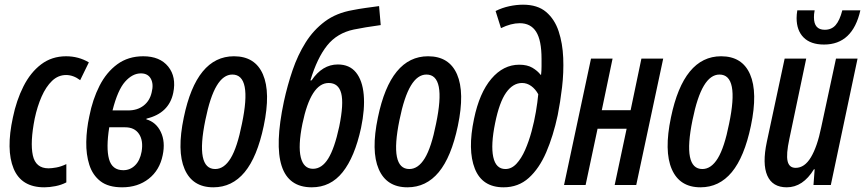

<svg xmlns="http://www.w3.org/2000/svg" viewBox="-20 -789 3690 819"><path d="M169 10Q71 10 38 -70Q5 -150 35 -288Q50 -361 80 -420.5Q110 -480 155.5 -514.5Q201 -549 262 -549Q315 -549 359 -523L322 -447Q293 -469 262 -469Q228 -469 202 -444Q176 -419 157.5 -377Q139 -335 128 -283Q108 -182 120 -126.5Q132 -71 187 -71Q200 -71 220 -74.5Q240 -78 263 -89V-11Q242 0 216.5 5Q191 10 169 10Z M501 10Q442 10 408.5 -16Q375 -42 361 -86Q347 -130 348 -184Q349 -238 361 -293Q375 -365 404.5 -423Q434 -481 480.5 -515Q527 -549 591 -549Q662 -549 697.5 -505Q733 -461 719 -393Q701 -306 605 -283L604 -280Q646 -268 666 -226Q686 -184 674 -127Q661 -63 614.5 -26.5Q568 10 501 10ZM581 -476Q545 -476 513.5 -440.5Q482 -405 460 -318H527Q566 -318 592.5 -338.5Q619 -359 627 -395Q636 -430 623.5 -453Q611 -476 581 -476ZM506 -63Q535 -63 556 -83.5Q577 -104 584 -142Q592 -189 573 -217.5Q554 -246 514 -246H446Q432 -158 445 -110.5Q458 -63 506 -63Z M890 10Q801 10 767.5 -67.5Q734 -145 764 -288Q818 -549 978 -549Q1068 -549 1101.5 -472Q1135 -395 1105 -252Q1077 -119 1023.5 -54.5Q970 10 890 10ZM898 -68Q936 -68 964 -114Q992 -160 1012 -261Q1056 -471 971 -471Q933 -471 904.5 -423.5Q876 -376 856 -277Q813 -68 898 -68Z M1310 10Q1211 10 1181.5 -81Q1152 -172 1191 -356Q1206 -425 1228 -489.5Q1250 -554 1283.5 -607.5Q1317 -661 1366 -697.5Q1415 -734 1485 -746Q1510 -751 1538.5 -755Q1567 -759 1597 -763L1604 -682Q1567 -677 1540.5 -672.5Q1514 -668 1489 -663Q1418 -648 1375.5 -595Q1333 -542 1304 -446H1309Q1355 -514 1421 -514Q1471 -514 1498.5 -480Q1526 -446 1531.5 -385Q1537 -324 1520 -243Q1493 -119 1441.5 -54.5Q1390 10 1310 10ZM1315 -69Q1353 -69 1380 -112.5Q1407 -156 1427 -249Q1447 -347 1435.5 -391Q1424 -435 1382 -435Q1306 -435 1270 -261Q1251 -167 1263 -118Q1275 -69 1315 -69Z M1718 10Q1629 10 1595.5 -67.5Q1562 -145 1592 -288Q1646 -549 1806 -549Q1896 -549 1929.5 -472Q1963 -395 1933 -252Q1905 -119 1851.5 -54.5Q1798 10 1718 10ZM1726 -68Q1764 -68 1792 -114Q1820 -160 1840 -261Q1884 -471 1799 -471Q1761 -471 1732.5 -423.5Q1704 -376 1684 -277Q1641 -68 1726 -68Z M2128 10Q2037 10 2005.5 -69.5Q1974 -149 2002 -282Q2025 -393 2076 -453Q2127 -513 2195 -513Q2229 -513 2251 -500Q2273 -487 2286 -470H2288Q2290 -487 2290 -505.5Q2290 -524 2290 -538Q2290 -617 2267 -653.5Q2244 -690 2197 -690Q2160 -690 2117 -669L2094 -742Q2122 -756 2152.5 -762.5Q2183 -769 2211 -769Q2273 -769 2309.5 -738Q2346 -707 2363 -655.5Q2380 -604 2382.5 -542Q2385 -480 2377.5 -416.5Q2370 -353 2359 -298Q2340 -209 2310 -139.5Q2280 -70 2235.5 -30Q2191 10 2128 10ZM2136 -68Q2162 -68 2183 -90.5Q2204 -113 2220 -149.5Q2236 -186 2247.5 -228.5Q2259 -271 2266 -312.5Q2273 -354 2276 -387Q2264 -409 2246 -422Q2228 -435 2207 -435Q2168 -435 2139 -394Q2110 -353 2092 -264Q2073 -171 2084 -119.5Q2095 -68 2136 -68Z M2386 0 2501 -539H2593L2547 -319H2670L2716 -539H2809L2694 0H2602L2653 -240H2529L2478 0Z M2968 10Q2879 10 2845.5 -67.5Q2812 -145 2842 -288Q2896 -549 3056 -549Q3146 -549 3179.5 -472Q3213 -395 3183 -252Q3155 -119 3101.5 -54.5Q3048 10 2968 10ZM2976 -68Q3014 -68 3042 -114Q3070 -160 3090 -261Q3134 -471 3049 -471Q3011 -471 2982.5 -423.5Q2954 -376 2934 -277Q2891 -68 2976 -68Z M3336 10Q3275 10 3253 -40Q3231 -90 3251 -184L3327 -539H3419L3347 -196Q3333 -131 3339.5 -102Q3346 -73 3374 -73Q3412 -73 3439 -118Q3466 -163 3483 -246L3546 -539H3638L3524 0H3450L3455 -67H3452Q3405 10 3336 10ZM3495 -599Q3438 -599 3408 -629Q3378 -659 3378 -712Q3378 -727 3381 -745H3455Q3453 -734 3452.5 -728.5Q3452 -723 3452 -715Q3452 -662 3498 -662Q3527 -662 3544.5 -682Q3562 -702 3573 -745H3650Q3617 -599 3495 -599Z"/></svg>

Font: Noto Sans ExtraCondensed Medium
Style: Italic
Weight: 500
Width: 2
Italic angle: -12°
Designer: Monotype Design Team
Foundry: Monotype Imaging Inc.
Version: Version 2.013; ttfautohint (v1.8.4.7-5d5b)